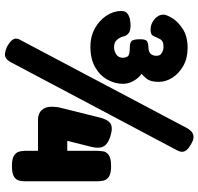

<svg xmlns="http://www.w3.org/2000/svg" viewBox="-33 -745 814 788"><g transform="rotate(90 374.0 -351.0)"><path d="M171 27Q154 17 146 8Q138 -1 138.5 -11Q139 -21 147 -33L506 -712Q515 -727 524.5 -733Q534 -739 545.5 -738Q557 -737 572 -728Q588 -719 595.5 -710Q603 -701 603 -691.5Q603 -682 596 -669L234 14Q227 26 218.5 31.5Q210 37 198.5 35.5Q187 34 171 27ZM171 -315Q130 -315 97 -333Q64 -351 44.5 -380.5Q25 -410 25 -442Q25 -460 37 -468Q49 -476 63 -478Q77 -480 82 -480Q105 -480 114.5 -473Q124 -466 127 -458Q128 -456 131.5 -444.5Q135 -433 145 -422.5Q155 -412 174 -412Q189 -412 203 -421Q217 -430 217 -448Q217 -459 211.5 -468Q206 -477 171 -477Q158 -477 149.5 -483Q141 -489 141 -520Q141 -544 151 -548.5Q161 -553 171 -553Q191 -553 200 -561.5Q209 -570 209 -587Q209 -601 197.5 -608Q186 -615 172 -615Q159 -615 152 -611.5Q145 -608 141.5 -602.5Q138 -597 135 -590Q131 -580 126 -571Q121 -562 100 -562Q78 -562 59 -578Q40 -594 40 -615Q40 -627 54.5 -651Q69 -675 99.5 -694.5Q130 -714 176 -714Q219 -714 250 -696.5Q281 -679 298.5 -652Q316 -625 316 -596Q316 -562 303.5 -546.5Q291 -531 283 -525Q301 -512 312.5 -491.5Q324 -471 324 -448Q324 -416 307 -385Q290 -354 256 -334.5Q222 -315 171 -315ZM661 7Q631 7 618 -2Q605 -11 602 -23.5Q599 -36 599 -46V-100H471Q446 -100 432 -115Q418 -130 418 -156Q418 -165 419 -174.5Q420 -184 423 -195L462 -352Q470 -386 486.5 -397Q503 -408 536 -398Q559 -391 571 -381Q583 -371 585.5 -355.5Q588 -340 582 -316L558 -220H599V-343Q599 -356 601.5 -369Q604 -382 617.5 -391Q631 -400 662 -400Q693 -400 706 -390.5Q719 -381 721.5 -367.5Q724 -354 724 -341V-45Q724 -36 721.5 -23.5Q719 -11 706 -2Q693 7 661 7Z"/></g></svg>

Font: Fredoka Light
Style: Bold
Weight: 700
Version: Version 2.001